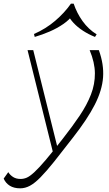

<svg xmlns="http://www.w3.org/2000/svg" viewBox="-97 -821 594 1045"><path d="M13 204Q-21 204 -43.5 190Q-66 176 -77 151L-52 116Q-42 132 -25.5 142.5Q-9 153 15 153Q32 153 48.5 146Q65 139 89.5 116.5Q114 94 151.5 50Q189 6 247 -69Q298 -134 337 -192Q376 -250 398 -306.5Q420 -363 419.5 -422Q419 -481 391 -548H441Q469 -471 464 -400.5Q459 -330 419 -251.5Q379 -173 300 -72Q240 6 197.5 59Q155 112 123.5 144Q92 176 66 190Q40 204 13 204ZM192 11 53 -548H84L215 -22ZM92 -620 88 -636Q152 -664 203 -707.5Q254 -751 289 -801H304Q321 -750 352.5 -706Q384 -662 429 -634L420 -620Q385 -634 355 -653.5Q325 -673 303.5 -696Q282 -719 272 -742H301Q282 -714 248 -690.5Q214 -667 173.5 -649.5Q133 -632 92 -620Z"/></svg>

Font: Savate ExtraLight
Style: Italic
Weight: 200
Italic angle: -11°
Designer: Max Esnée
Foundry: Plomb Type
Version: Version 2.000